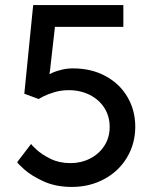

<svg xmlns="http://www.w3.org/2000/svg" viewBox="-20 -726 603 758"><path d="M258 -82Q300 -82 335.5 -100Q371 -118 392 -150.5Q413 -183 413 -225Q413 -267 392 -300Q371 -333 334 -351.5Q297 -370 252 -370Q221 -370 194.5 -362Q168 -354 152.5 -346Q137 -338 133 -335L76 -356L111 -706H467V-620H197L180 -471Q179 -458 177.5 -447.5Q176 -437 175 -434H177Q180 -436 192 -441Q204 -446 224.5 -451Q245 -456 268 -456Q341 -456 397 -425.5Q453 -395 483.5 -342.5Q514 -290 514 -226Q514 -159 481.5 -104.5Q449 -50 391.5 -19Q334 12 264 12Q200 12 152 -10Q104 -32 76 -57Q48 -82 48 -86L103 -158Q103 -155 124 -135.5Q145 -116 179.5 -99Q214 -82 258 -82Z"/></svg>

Font: Museo Sans Medium
Style: Regular
Weight: 500
Designer: Jos Buivenga
Foundry: Jos Buivenga & Rosetta Type Foundry (extension, remastering)
Version: Version 3.600;PS 1.000;hotconv 1.0.88;makeotf.lib2.5.647800;